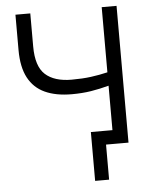

<svg xmlns="http://www.w3.org/2000/svg" viewBox="-59 -749 789 979"><g transform="rotate(-5 336.0 -260.0)"><path d="M388 179.5V-70.5H535.5V0H459.5V179.5ZM498.5 0V-298Q452 -285.5 406.8 -278.2Q361.5 -271 308.5 -271Q227 -271 171 -296.8Q115 -322.5 86 -377.2Q57 -432 57 -519V-700H133V-531Q133 -429 179.2 -387Q225.5 -345 313.5 -345Q370 -345 413.2 -350.8Q456.5 -356.5 498.5 -366.5V-700H574.5V0Z"/></g></svg>

Font: Geologica Cursive ExtraLight
Style: Regular
Weight: 250
Designer: Sindre Bremnes, Frode Helland
Foundry: Monokrom Skriftforlag AS
Version: Version 1.010;gftools[0.9.28]